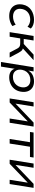

<svg xmlns="http://www.w3.org/2000/svg" viewBox="1607 -2152 725 3979"><g transform="rotate(90 1969.5 -162.5)"><path d="M310 9Q224 9 165.5 -26.5Q107 -62 83 -125.5Q59 -189 75 -273Q87 -332 116.5 -375.5Q146 -419 188.5 -447.5Q231 -476 283 -490.5Q335 -505 391 -505Q449 -505 496.5 -487.5Q544 -470 572 -438L533 -370Q505 -397 466.5 -411.5Q428 -426 388 -426Q347 -426 311.5 -416Q276 -406 246.5 -385Q217 -364 196.5 -332.5Q176 -301 167 -258Q150 -169 194 -119.5Q238 -70 324 -70Q367 -70 411.5 -84.5Q456 -99 491 -125L520 -57Q494 -37 460.5 -22Q427 -7 389.5 1Q352 9 310 9Z M646 0 725 -496H819L787 -292H891L1112 -496H1227L962 -254L951 -279Q986 -276 1006 -265.5Q1026 -255 1041 -235.5Q1056 -216 1075 -182L1171 0H1069L988 -154Q975 -178 961.5 -192Q948 -206 927 -212.5Q906 -219 869 -219H776L741 0Z M1265 180 1373 -496H1460L1443 -386Q1465 -428 1500 -454.5Q1535 -481 1577.5 -493Q1620 -505 1665 -505Q1748 -505 1800.5 -468.5Q1853 -432 1873.5 -368.5Q1894 -305 1878 -222Q1863 -148 1821 -97Q1779 -46 1718 -18.5Q1657 9 1582 9Q1511 9 1465.5 -21.5Q1420 -52 1406 -102H1405L1360 180ZM1574 -68Q1628 -68 1671.5 -88Q1715 -108 1745 -145.5Q1775 -183 1786 -236Q1803 -322 1764 -375.5Q1725 -429 1638 -429Q1586 -429 1542.5 -409.5Q1499 -390 1469.5 -352.5Q1440 -315 1428 -262Q1411 -175 1450 -121.5Q1489 -68 1574 -68Z M2020 0 2099 -496H2187L2127 -119H2125L2520 -496H2603L2524 0H2436L2496 -378H2498L2104 0Z M2860 0 2927 -421H2715L2726 -496H3245L3233 -421H3021L2955 0Z M3290 0 3369 -496H3457L3397 -119H3395L3790 -496H3873L3794 0H3706L3766 -378H3768L3374 0Z"/></g></svg>

Font: Nunito Sans 7pt SemiExpanded
Style: Italic
Weight: 400
Width: 6
Italic angle: -9°
Designer: Vernon Adams
Foundry: Vernon Adams
Version: Version 3.101;gftools[0.9.27]